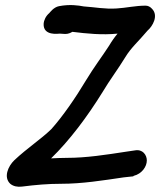

<svg xmlns="http://www.w3.org/2000/svg" viewBox="-20 -716 624 748"><path d="M150 -623C148 -575 208 -585 213 -585L228 -584C238 -583 249 -584 262 -592C318 -585 378 -579 438 -585C427 -572 415 -555 405 -538C380 -499 345 -453 315 -403C275 -336 224 -262 180 -213C140 -174 86 -139 36 -92C11 -68 -7 -25 20 0C32 10 48 13 65 11C120 4 168 0 218 0C300 0 380 -13 462 -25L499 -29L501 -31C533 -39 552 -67 552 -91C552 -112 536 -136 505 -130L471 -125C393 -113 316 -101 241 -101C220 -101 200 -100 179 -99C251 -169 320 -261 380 -358C406 -402 440 -447 468 -493C491 -531 519 -554 555 -597C574 -613 599 -655 572 -682C565 -690 556 -694 547 -694C508 -694 470 -685 434 -683C389 -680 351 -688 306 -691C285 -695 252 -700 210 -692C189 -688 175 -668 172 -665C159 -654 151 -638 150 -623Z"/></svg>

Font: Stray Cat
Style: ExBlkCnObl
Weight: 1000
Version: Version 1.0